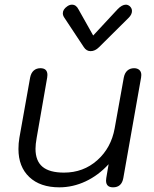

<svg xmlns="http://www.w3.org/2000/svg" viewBox="-20 -792 660 822"><path d="M59 -154Q59 -179 63 -202L109 -460Q113 -480 124.5 -490Q136 -500 153 -500Q183 -500 183 -471Q183 -464 182 -460L137 -202Q132 -174 132 -155Q132 -103 162 -78Q192 -53 254 -53Q337 -53 396.5 -106Q456 -159 471 -243L510 -460Q514 -480 525.5 -490Q537 -500 554 -500Q568 -500 576.5 -492.5Q585 -485 585 -471Q585 -464 584 -460L508 -30Q501 10 464 10Q434 10 434 -19Q434 -26 435 -30L445 -89Q401 -41 346.5 -15.5Q292 10 234 10Q152 10 105.5 -34Q59 -78 59 -154ZM339 -590 255 -717Q249 -726 249 -735Q249 -752 268 -765Q278 -772 288 -772Q306 -772 316 -752L379 -640L483 -752Q502 -772 519 -772Q527 -772 535 -766Q545 -757 545 -745Q545 -730 531 -716L404 -590Q387 -573 368 -573Q350 -573 339 -590Z"/></svg>

Font: Kodchasan
Style: Italic
Weight: 400
Italic angle: -10°
Version: Version 1.000; ttfautohint (v1.6)